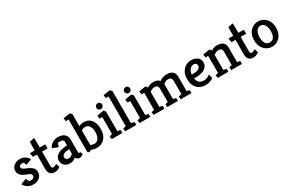

<svg xmlns="http://www.w3.org/2000/svg" viewBox="131 -1992 4859 3254"><g transform="rotate(-30 2560.5 -365.0)"><path d="M200 3Q154 3 117.5 -13.5Q81 -30 57 -55Q33 -80 22 -104L134 -147L159 -86Q165 -85 177 -82Q189 -79 206 -79Q218 -79 232.5 -84.5Q247 -90 257 -102Q267 -114 267 -133Q267 -155 252 -168Q237 -181 214.5 -189.5Q192 -198 169 -208Q105 -232 74.5 -267Q44 -302 44 -347Q44 -388 66 -419.5Q88 -451 125.5 -469.5Q163 -488 209 -488Q256 -488 290 -472Q324 -456 345 -433Q366 -410 376 -389L265 -345L241 -396Q239 -398 230 -401.5Q221 -405 205 -405Q190 -405 177.5 -400Q165 -395 157 -384.5Q149 -374 149 -358Q149 -340 165 -327.5Q181 -315 208.5 -303.5Q236 -292 269 -277Q314 -257 342.5 -225.5Q371 -194 371 -144Q371 -96 346.5 -63Q322 -30 283 -13.5Q244 3 200 3Z M616 4Q583 4 557 -9Q531 -22 516 -51Q501 -80 501 -128L503 -408H425L411 -477L418 -487H504L505 -655L596 -675L604 -661V-487H706Q711 -487 711 -481V-408H603V-127Q603 -97 612.5 -89Q622 -81 639 -81Q657 -81 676.5 -91.5Q696 -102 704 -109L727 -37Q714 -24 684.5 -10Q655 4 616 4Z M918 4Q874 4 841 -13Q808 -30 790 -60Q772 -90 772 -129Q772 -175 795.5 -205.5Q819 -236 857.5 -254Q896 -272 939.5 -279.5Q983 -287 1022 -288V-362Q1022 -380 1004 -392.5Q986 -405 950 -405Q940 -405 928 -404Q916 -403 908 -399L885 -331L775 -373Q794 -423 844 -455Q894 -487 958 -487Q1004 -487 1042 -471.5Q1080 -456 1102.5 -422Q1125 -388 1125 -332V-97Q1125 -84 1130 -78.5Q1135 -73 1144 -73Q1149 -73 1154 -74Q1159 -75 1161 -75L1177 -25Q1169 -18 1150 -7Q1131 4 1105 4Q1076 4 1058.5 -9Q1041 -22 1032 -43Q1011 -22 982 -9Q953 4 918 4ZM937 -80Q966 -80 989 -95Q1012 -110 1022 -129V-213Q1001 -212 976 -209Q951 -206 928.5 -198Q906 -190 891.5 -175Q877 -160 877 -136Q877 -113 892.5 -96.5Q908 -80 937 -80Z M1291 3 1264 -16V-654L1210 -651L1200 -714L1335 -733L1366 -700V-462Q1384 -474 1408 -480.5Q1432 -487 1460 -487Q1523 -487 1566.5 -457Q1610 -427 1633.5 -373Q1657 -319 1657 -248Q1657 -183 1640 -135.5Q1623 -88 1593 -57Q1563 -26 1523.5 -11Q1484 4 1439 4Q1411 4 1385.5 -2Q1360 -8 1339 -19ZM1438 -78Q1474 -78 1499 -98Q1524 -118 1537.5 -155Q1551 -192 1551 -243Q1551 -292 1538.5 -328.5Q1526 -365 1501.5 -385Q1477 -405 1442 -405Q1420 -405 1399 -397Q1378 -389 1366 -376V-97Q1379 -88 1399 -83Q1419 -78 1438 -78Z M1732 0 1722 -57 1779 -71V-404L1727 -402L1717 -465L1850 -489L1881 -454V-70L1938 -58V0ZM1828 -531Q1804 -531 1787 -548.5Q1770 -566 1770 -589Q1770 -613 1787 -630Q1804 -647 1828 -647Q1852 -647 1868.5 -630Q1885 -613 1885 -589Q1885 -566 1868.5 -548.5Q1852 -531 1828 -531Z M1997 0 1988 -57 2046 -71V-652H1993L1983 -714L2116 -734L2149 -699V-72L2212 -57V0Z M2278 0 2268 -57 2325 -71V-404L2273 -402L2263 -465L2396 -489L2427 -454V-70L2484 -58V0ZM2374 -531Q2350 -531 2333 -548.5Q2316 -566 2316 -589Q2316 -613 2333 -630Q2350 -647 2374 -647Q2398 -647 2414.5 -630Q2431 -613 2431 -589Q2431 -566 2414.5 -548.5Q2398 -531 2374 -531Z M2554 0 2543 -57 2600 -71V-405L2548 -404L2538 -465L2671 -489L2702 -450Q2724 -466 2756.5 -476.5Q2789 -487 2820 -487Q2858 -487 2889.5 -475.5Q2921 -464 2941 -439Q2967 -459 2992.5 -469Q3018 -479 3042 -483Q3066 -487 3087 -487Q3131 -487 3165 -472.5Q3199 -458 3218 -428Q3237 -398 3237 -351V-70L3292 -58L3291 0H3079L3078 -57L3135 -70V-330Q3135 -367 3117 -384.5Q3099 -402 3065 -402Q3039 -402 3012 -389.5Q2985 -377 2970 -361V-69L3025 -58V0H2817L2816 -58L2868 -70V-330Q2868 -367 2850 -384.5Q2832 -402 2799 -402Q2769 -402 2742 -388.5Q2715 -375 2703 -364V-70L2761 -57L2760 0Z M3569 4Q3507 4 3456 -24Q3405 -52 3375 -106Q3345 -160 3345 -237Q3345 -319 3375.5 -374.5Q3406 -430 3456.5 -458.5Q3507 -487 3564 -487Q3605 -487 3642.5 -472.5Q3680 -458 3704 -428Q3728 -398 3728 -352Q3728 -307 3707.5 -276Q3687 -245 3653 -227Q3619 -209 3576.5 -201Q3534 -193 3490 -193L3453 -194Q3460 -145 3490 -112Q3520 -79 3584 -79Q3625 -79 3654 -94Q3683 -109 3703 -126L3724 -49Q3712 -36 3689 -24Q3666 -12 3635.5 -4Q3605 4 3569 4ZM3452 -270 3480 -269Q3502 -269 3527 -272Q3552 -275 3573.5 -283.5Q3595 -292 3609 -308Q3623 -324 3623 -349Q3623 -378 3605.5 -391Q3588 -404 3565 -404Q3534 -404 3509.5 -386Q3485 -368 3470 -337Q3455 -306 3452 -270Z M3806 0 3797 -57 3852 -71V-405L3800 -404L3790 -465L3923 -489L3954 -450Q3975 -466 4007 -476.5Q4039 -487 4072 -487Q4115 -487 4149 -472.5Q4183 -458 4203 -428Q4223 -398 4223 -351V-68L4279 -58V0H4068L4067 -58L4120 -70V-330Q4120 -367 4102 -384.5Q4084 -402 4051 -402Q4021 -402 3994 -388.5Q3967 -375 3955 -364V-70L4013 -57L4012 0Z M4502 4Q4469 4 4443 -9Q4417 -22 4402 -51Q4387 -80 4387 -128L4389 -408H4311L4297 -477L4304 -487H4390L4391 -655L4482 -675L4490 -661V-487H4592Q4597 -487 4597 -481V-408H4489V-127Q4489 -97 4498.5 -89Q4508 -81 4525 -81Q4543 -81 4562.5 -91.5Q4582 -102 4590 -109L4613 -37Q4600 -24 4570.5 -10Q4541 4 4502 4Z M4872 4Q4813 4 4764 -26.5Q4715 -57 4686.5 -113Q4658 -169 4658 -244Q4658 -320 4687 -374.5Q4716 -429 4765 -458.5Q4814 -488 4872 -488Q4932 -488 4981 -458Q5030 -428 5059 -373.5Q5088 -319 5088 -244Q5088 -169 5059 -113Q5030 -57 4981 -26.5Q4932 4 4872 4ZM4872 -79Q4907 -79 4931.5 -97Q4956 -115 4969 -151Q4982 -187 4982 -238Q4982 -291 4969 -328Q4956 -365 4931.5 -385Q4907 -405 4872 -405Q4847 -405 4827 -393Q4807 -381 4792.5 -358.5Q4778 -336 4771 -305Q4764 -274 4764 -236Q4764 -185 4777 -149.5Q4790 -114 4814.5 -96.5Q4839 -79 4872 -79Z"/></g></svg>

Font: Kreon Light Medium
Style: Regular
Weight: 500
Version: Version 2.002